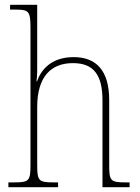

<svg xmlns="http://www.w3.org/2000/svg" viewBox="-20 -780 584 800"><path d="M15 0H222V-20H208C140 -20 135 -25 135 -95V-334C135 -460 192 -517 284 -517C372 -517 407 -466 407 -361V0H520V-20H506C439 -20 435 -26 435 -94V-363C435 -486 381 -542 287 -542C195 -542 152 -491 134 -441H132C134 -455 135 -472 135 -487V-760H22V-740H44C100 -740 107 -734 107 -663V-95C107 -25 102 -20 34 -20H15Z"/></svg>

Font: Noto Serif Tamil SemiCondensed Thin
Style: Regular
Weight: 100
Width: 4
Designer: Indian Type Foundry, Tom Grace, and the Monotype Design Team
Foundry: Monotype Imaging Inc.
Version: Version 2.004